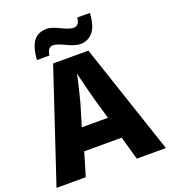

<svg xmlns="http://www.w3.org/2000/svg" viewBox="-163 -1048 1033 1166"><g transform="rotate(-20 353.5 -464.5)"><path d="M519 0 476 -151H234L189 0H0L239 -717H467L707 0ZM399 -432Q394 -450 385.5 -483Q377 -516 368.5 -551Q360 -586 354 -609Q350 -587 342 -553.5Q334 -520 326 -487.5Q318 -455 312 -432L270 -293H439ZM154 -770Q157 -813 166 -843.5Q175 -874 190 -892.5Q205 -911 226 -919.5Q247 -928 273 -928Q293 -928 313 -920.5Q333 -913 354 -903Q375 -893 395 -885.5Q415 -878 435 -878Q445 -878 456.5 -887Q468 -896 473 -929H554Q549 -844 517 -807.5Q485 -771 438 -771Q416 -771 394 -778.5Q372 -786 351.5 -796Q331 -806 311 -813.5Q291 -821 273 -821Q262 -821 251 -812Q240 -803 234 -770Z"/></g></svg>

Font: Noto Sans Hebrew Thin ExtraBold
Style: Regular
Weight: 800
Version: Version 3.001